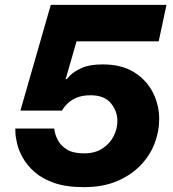

<svg xmlns="http://www.w3.org/2000/svg" viewBox="-20 -760 712 790"><path d="M326 10Q252 10 202.5 -7.5Q153 -25 122 -52.5Q91 -80 74 -110.5Q57 -141 50.5 -168.5Q44 -196 43.5 -213.5Q43 -231 43 -231H203Q203 -231 206 -215.5Q209 -200 220 -180Q231 -160 256 -144.5Q281 -129 326 -129Q371 -129 401.5 -149Q432 -169 447.5 -199.5Q463 -230 463 -262Q463 -303 436 -335.5Q409 -368 353 -368Q319 -368 296.5 -358.5Q274 -349 260.5 -336.5Q247 -324 241 -314.5Q235 -305 235 -305H64L189 -740H665L633 -590H295L250 -434H254Q254 -434 268.5 -449.5Q283 -465 315.5 -480Q348 -495 402 -495Q480 -495 531.5 -463Q583 -431 609 -379.5Q635 -328 635 -270Q635 -219 616 -169.5Q597 -120 558 -79.5Q519 -39 461 -14.5Q403 10 326 10Z"/></svg>

Font: Be Vietnam Pro ExtraBold
Style: Italic
Weight: 800
Italic angle: -12°
Designer: Lam Bao, Tony Le, Vietanh Nguyen
Foundry: Yellow Type Foundry
Version: Version 1.002; ttfautohint (v1.8.3)